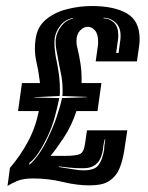

<svg xmlns="http://www.w3.org/2000/svg" viewBox="-20 -618 493 638"><path d="M5 0 13 -60Q48 -101 73 -147.5Q98 -194 109 -249H40L53 -342H113Q111 -359 108 -377Q105 -395 101 -412Q96 -435 96 -457Q96 -465 96.5 -472Q97 -479 98 -486Q103 -528 132 -552.5Q161 -577 202.5 -587.5Q244 -598 285 -598Q359 -598 401.5 -573.5Q444 -549 444 -488Q444 -482 443.5 -476Q443 -470 442 -463L435 -414H298L305 -464Q306 -469 306 -472.5Q306 -476 306 -480Q306 -505 295.5 -517Q285 -529 271 -529Q258 -529 246 -516.5Q234 -504 234 -481Q234 -468 238 -455Q243 -435 247.5 -406Q252 -377 251 -342H317L304 -249H234Q218 -200 191.5 -160Q165 -120 148 -100H194Q232 -100 245.5 -106Q259 -112 263 -143L269 -185H403L395 -132Q386 -65 365.5 -38Q345 -11 313 -5Q295 -2 278 -2Q235 -2 188 -13.5Q141 -25 89 -25Q56 -25 35.5 -16Q15 -7 5 0ZM366 -442H374L380 -486Q384 -523 366 -541Q348 -559 324 -559V-557Q344 -557 358.5 -543Q373 -529 373 -502Q373 -498 373 -494.5Q373 -491 372 -486ZM77 -70Q92 -82 109.5 -107Q127 -132 140 -161Q157 -196 169 -231.5Q181 -267 186 -292L269 -295V-296L187 -299Q188 -304 188 -309Q188 -314 188 -319Q188 -348 182 -376Q176 -404 171 -433Q169 -442 167 -453.5Q165 -465 165 -477Q165 -481 165 -484.5Q165 -488 166 -492Q169 -512 184 -531.5Q199 -551 222 -556V-558Q196 -553 180.5 -533Q165 -513 162 -492Q161 -487 161 -482Q161 -477 161 -472Q161 -461 162.5 -450Q164 -439 165 -431Q170 -409 174.5 -379.5Q179 -350 179 -322Q179 -316 179 -310Q179 -304 178 -299L94 -295V-294L177 -292Q172 -267 162.5 -231Q153 -195 136 -160Q123 -133 108 -110.5Q93 -88 78 -77ZM258 -52Q294 -52 307 -69Q320 -86 326 -120Q326 -125 326.5 -131Q327 -137 328 -142L330 -155H328L325 -142Q324 -137 323 -131Q322 -125 322 -120Q317 -91 304 -77Q291 -63 271 -60Q265 -59 259.5 -59Q254 -59 248 -59Q230 -59 211.5 -61Q193 -63 176 -65V-63L226 -55Q243 -52 258 -52Z"/></svg>

Font: Alumni Sans Inline One
Style: Italic
Weight: 400
Italic angle: -8°
Designer: Robert E. Leuschke
Foundry: Robert E. Leuschke
Version: Version 1.100; ttfautohint (v1.8.3)